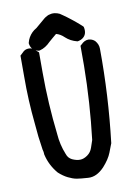

<svg xmlns="http://www.w3.org/2000/svg" viewBox="-93 -881 685 965"><g transform="rotate(-10 250.0 -398.5)"><path d="M223.1 -816.9Q237.8 -821.8 252.2 -820.6Q266.6 -819.3 280.3 -812.5V-812H280.8Q288.6 -806.6 296.4 -801.3Q304.2 -795.9 311.8 -790.3Q319.3 -784.7 326.9 -778.8Q334.5 -772.9 341.8 -767.1Q349.1 -761.2 356.4 -755.1Q363.8 -749 370.8 -742.7Q377.9 -736.3 384.8 -730L386.7 -727.5L387.7 -724.6Q391.1 -707.5 387.5 -694.6Q383.8 -681.6 373 -672.9Q362.3 -664.1 345.7 -661.1H343.3L341.3 -661.6Q308.6 -669.9 284.7 -691.9L284.2 -692.4Q265.1 -710.9 243.7 -716.3Q233.4 -708 223.6 -699.5Q213.9 -690.9 204.1 -682.6Q191.9 -669.9 178.2 -661.4Q164.6 -652.8 148.9 -648.9L147.5 -648.4H145.5Q137.7 -649.4 131.1 -651.9Q124.5 -654.3 119.4 -658.2Q114.3 -662.1 110.4 -667.2Q106.4 -672.4 104 -679Q101.6 -685.5 100.6 -693.4V-694.8L101.1 -696.8Q104.5 -710.9 111.6 -723.1Q118.7 -735.4 128.7 -745.4Q138.7 -755.4 151.9 -762.7Q172.9 -780.3 193.8 -798.3Q200.7 -804.7 207.8 -809.1Q214.8 -813.5 223.1 -816.9ZM63 -653.3Q75.7 -668 95.7 -668Q115.2 -668 127.9 -653.3Q134.8 -647.9 140.1 -643.1L143.6 -640.1V-635.7V-537.1Q143.6 -378.4 162.1 -219.7V-219.2Q166 -164.6 186.5 -114.3L187 -113.8V-113.3Q190.4 -102.5 197 -95Q203.6 -87.4 213.4 -82.5Q235.4 -72.3 254.4 -72.8Q272 -73.2 291 -86.4Q300.8 -93.3 307.1 -102.1Q313.5 -110.8 317.4 -122.1Q325.2 -146.5 330.1 -159.7Q352.5 -346.2 354.5 -534.2V-631.8V-636.2L357.9 -639.2Q359.4 -640.6 360.6 -641.6Q361.8 -642.6 363.3 -643.8Q364.7 -645 366 -646.2Q367.2 -647.5 368.2 -648.4L368.7 -648.9L369.1 -649.4Q379.4 -657.2 390.1 -659.4Q400.9 -661.6 411.4 -658.4Q421.9 -655.3 431.6 -647V-646.5L432.1 -646Q439.9 -637.2 444.1 -626.7Q448.2 -616.2 448.2 -604.5Q450.2 -365.7 421.9 -128.9V-127.4L421.4 -126.5Q415.5 -111.8 404.3 -82Q392.1 -50.3 359.9 -14.6Q320.3 26.9 277.8 23.9Q239.3 21.5 219.2 18.1Q199.2 14.2 176.5 2.9Q153.8 -8.3 131.3 -28.8L130.9 -29.3L130.4 -29.8Q111.8 -51.8 99.4 -76.4Q86.9 -101.1 80.6 -128.4L80.1 -129.9V-130.9Q80.1 -143.1 76.7 -154.3L76.2 -154.8V-155.8Q65.4 -223.1 60.5 -291Q47.9 -412.1 48.8 -533.2V-635.7V-640.1L52.2 -643.1Q57.6 -647.5 63 -653.3Z"/></g></svg>

Font: NaikaiFont
Style: Bold
Weight: 700
Version: Version 1.89